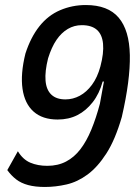

<svg xmlns="http://www.w3.org/2000/svg" viewBox="-20 -734 538 763"><path d="M158 9Q120 9 92 1.5Q64 -6 44.5 -21Q25 -36 9 -58L51 -133Q71 -100 100.5 -87.5Q130 -75 168 -75Q210 -75 242.5 -92Q275 -109 299.5 -141Q324 -173 343 -219Q362 -265 377 -322L393 -410H388Q375 -362 348.5 -328Q322 -294 287.5 -276.5Q253 -259 209 -259Q149 -259 113.5 -290.5Q78 -322 69.5 -381Q61 -440 81 -521Q102 -586 136.5 -629.5Q171 -673 219 -693.5Q267 -714 321 -714Q409 -714 451.5 -664Q494 -614 496 -515Q498 -416 464 -269Q438 -179 403 -124.5Q368 -70 328 -40.5Q288 -11 244.5 -1Q201 9 158 9ZM240 -339Q270 -339 297 -353.5Q324 -368 345.5 -397Q367 -426 379 -470Q393 -523 389.5 -560Q386 -597 365 -615.5Q344 -634 305 -634Q275 -634 249.5 -619Q224 -604 204.5 -575.5Q185 -547 171 -502Q158 -450 161 -413.5Q164 -377 184 -358Q204 -339 240 -339Z"/></svg>

Font: Nunito Sans 7pt Condensed SemiBold
Style: Italic
Weight: 600
Width: 3
Italic angle: -9°
Designer: Vernon Adams
Foundry: Vernon Adams
Version: Version 3.101;gftools[0.9.27]